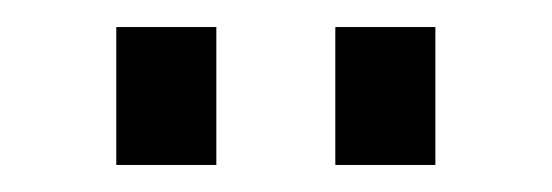

<svg xmlns="http://www.w3.org/2000/svg" viewBox="-20 -746 408 142"><path d="M66 -624V-726H140V-624ZM228 -624V-726H302V-624Z"/></svg>

Font: Raleway Medium Alt1
Style: Regular
Weight: 500
Designer: Matt McInerney, Pablo Impallari, Rodrigo Fuenzalida
Foundry: Matt McInerney, Pablo Impallari, Rodrigo Fuenzalida
Version: Version 3.000g; ttfautohint (v1.5) -l 8 -r 28 -G 28 -x 14 -D